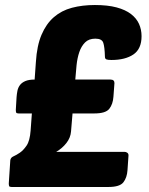

<svg xmlns="http://www.w3.org/2000/svg" viewBox="-20 -745 595 765"><path d="M26 0Q18 0 16.5 -3.5Q15 -7 15 -14L21 -106Q22 -117 33.5 -122Q45 -127 59 -136.5Q73 -146 86 -165Q99 -184 102 -225L107 -293H54Q46 -293 44.5 -296.5Q43 -300 43 -307L46 -358Q47 -371 49.5 -383.5Q52 -396 59.5 -406Q67 -416 81 -422Q95 -428 118 -428L123 -498Q127 -563 145.5 -606.5Q164 -650 194.5 -676.5Q225 -703 266.5 -714Q308 -725 358 -725Q409 -725 444.5 -715.5Q480 -706 502 -689Q524 -672 534 -649.5Q544 -627 544 -601Q544 -550 511.5 -528Q479 -506 424 -506Q409 -506 403.5 -508.5Q398 -511 398 -520Q397 -558 391.5 -574.5Q386 -591 360 -591Q334 -591 319 -576Q304 -561 296 -537.5Q288 -514 285 -485Q282 -456 280 -428H420Q436 -428 436 -414L432 -360Q430 -330 415.5 -311.5Q401 -293 356 -293H269L263 -221Q261 -196 244.5 -175Q228 -154 204 -140H476Q482 -140 487 -136.5Q492 -133 492 -126L488 -67Q486 -37 471.5 -18.5Q457 0 412 0Z"/></svg>

Font: PoetsenOne
Style: Regular
Weight: 400
Designer: Rodrigo Fuenzalida, Pablo Impallari
Foundry: Pablo Impallari, Rodrigo Fuenzalida
Version: Version 1.000; ttfautohint (v0.8) -G 200 -r 50